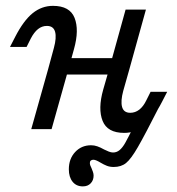

<svg xmlns="http://www.w3.org/2000/svg" viewBox="-20 -446 612 663"><path d="M141.9 -356.5Q125 -356.5 111.3 -345.6Q97.6 -334.7 86.3 -312.9L71.8 -283.9H14.5L32.3 -318.5Q61.3 -375 92.7 -400.4Q124.2 -425.8 162.9 -425.8Q221 -425.8 237.5 -384.3Q254 -342.7 235.5 -276.6L216.1 -206.5H146L166.1 -280.6Q175.8 -316.1 170.2 -336.3Q164.5 -356.5 141.9 -356.5ZM146 -206.5H216.1L158.1 0H87.9ZM195.2 -245.2H404.8L388.7 -188.7H179ZM413.7 -412.9H483.9L426.6 -206.5H356.5ZM429.8 -56.5Q446.8 -56.5 460.9 -67.3Q475 -78.2 485.5 -100L500 -129H557.3L539.5 -94.4Q510.5 -37.9 479 -12.5Q447.6 12.9 408.9 12.9Q350.8 12.9 334.3 -28.6Q317.7 -70.2 336.3 -136.3L356.5 -206.5H426.6L405.6 -132.3Q396 -96.8 401.6 -76.6Q407.3 -56.5 429.8 -56.5ZM217.7 138.7Q217.7 102.4 239.5 79Q261.3 55.6 294.4 55.6Q305.6 55.6 316.1 59.3Q326.6 62.9 339.5 70.2Q347.6 74.2 355.6 77.4Q363.7 80.6 370.2 80.6Q383.1 80.6 393.1 72.2Q403.2 63.7 412.5 47.2Q421.8 30.6 439.5 -4.8Q450 -25.8 460.5 -46L532.3 -82.3Q479.8 21 456 62.1Q432.3 103.2 415.3 116.9Q398.4 130.6 372.6 130.6Q359.7 130.6 349.2 126.6Q338.7 122.6 326.6 115.3Q320.2 111.3 313.7 108.5Q307.3 105.6 302.4 105.6Q296.8 105.6 293.5 108.5Q290.3 111.3 290.3 116.9Q290.3 121 291.9 125.4Q293.5 129.8 296 134.7Q298.4 140.3 300.8 147.2Q303.2 154 303.2 160.5Q303.2 176.6 293.1 187.1Q283.1 197.6 266.1 197.6Q243.5 197.6 230.6 181.5Q217.7 165.3 217.7 138.7Z"/></svg>

Font: Playfair Micro SmCond SmLight
Style: Italic
Weight: 360
Width: 4
Italic angle: -15.6°
Designer: Claus Eggers Sørensen
Foundry: Claus Eggers Sørensen
Version: Version 2.203;Glyphs 3.3 (3326)